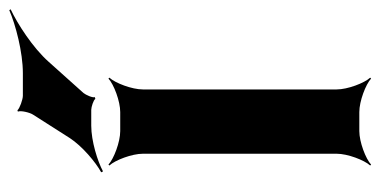

<svg xmlns="http://www.w3.org/2000/svg" viewBox="-228 -586 839 424"><g transform="rotate(-90 192.0 -373.5)"><path d="M207 -50V-478C207 -502 221 -539 233 -552L231 -554C218 -542 181 -528 157 -528H115C91 -528 54 -542 41 -554L39 -552C51 -539 65 -502 65 -478V-50C65 -26 51 11 39 24L41 26C54 14 91 0 115 0H157C181 0 218 14 231 26L233 24C221 11 207 -26 207 -50ZM151 -720 100 -640C82 -612 46 -582 24 -570L26 -566C48 -578 93 -592 127 -592H162C168 -592 184 -587 186 -583L190 -584C188 -589 195 -604 199 -609L268 -686C299 -721 352 -755 384 -770L382 -773C350 -759 289 -743 243 -743H193C185 -743 165 -750 161 -755L158 -754C161 -748 156 -727 151 -720Z"/></g></svg>

Font: Asimov
Style: Edge
Weight: 500
Designer: Google
Version: Version 2.000980: 2014